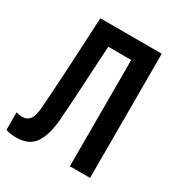

<svg xmlns="http://www.w3.org/2000/svg" viewBox="-173 -830 891 956"><g transform="rotate(30 273.0 -352.0)"><path d="M59 10Q41 10 26 7.5Q11 5 -1 1V-100Q17 -94 34 -94Q61 -94 76.5 -113.5Q92 -133 96 -186Q100 -242 103.5 -297.5Q107 -353 110.5 -414Q114 -475 117.5 -548.5Q121 -622 126 -714H479V0H363V-611H231Q225 -518 221.5 -446Q218 -374 214 -310Q210 -246 205 -178Q197 -83 164 -36.5Q131 10 59 10Z"/></g></svg>

Font: Noto Sans ExtraCondensed SemiBold
Style: Regular
Weight: 600
Width: 2
Designer: Monotype Design Team
Foundry: Monotype Imaging Inc.
Version: Version 2.013; ttfautohint (v1.8.4.7-5d5b)